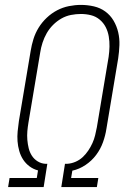

<svg xmlns="http://www.w3.org/2000/svg" viewBox="-20 -763 540 783"><path d="M13 0 19 -37H130L135 -68Q116 -73 100.5 -84.5Q85 -96 74.5 -112Q64 -128 58.5 -147.5Q53 -167 51.5 -187Q50 -207 52 -227.5Q54 -248 57 -269L105 -555Q109 -580 116.5 -604Q124 -628 137.5 -650Q151 -672 170.5 -690.5Q190 -709 213 -721Q236 -733 261 -738Q286 -743 310 -743Q337 -743 363 -737Q389 -731 409.5 -716Q430 -701 443 -679Q456 -657 462 -631.5Q468 -606 467 -579Q466 -552 462 -525L414 -238Q410 -211 400 -183Q390 -155 372 -131Q354 -107 328.5 -90Q303 -73 275 -67L270 -37H381L375 0H230L245 -95H254Q271 -96 287.5 -103Q304 -110 317 -122Q330 -134 340 -149Q350 -164 357 -179.5Q364 -195 368 -211.5Q372 -228 375 -244L423 -531Q426 -552 426.5 -573Q427 -594 423.5 -614.5Q420 -635 411 -652.5Q402 -670 386.5 -683Q371 -696 351 -701Q331 -706 310 -706Q290 -706 269.5 -702Q249 -698 230.5 -687.5Q212 -677 196.5 -661.5Q181 -646 170.5 -627.5Q160 -609 153.5 -589Q147 -569 144 -549L96 -263Q93 -245 91.5 -227.5Q90 -210 91.5 -192.5Q93 -175 97 -158.5Q101 -142 110 -128Q119 -114 133.5 -105Q148 -96 165 -95H173L158 0Z"/></svg>

Font: Iosevka Term Curly Extralight
Style: Italic
Weight: 200
Italic angle: -9°
Designer: Belleve Invis
Foundry: Belleve Invis
Version: Version 32.3.0